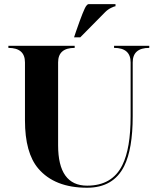

<svg xmlns="http://www.w3.org/2000/svg" viewBox="-20 -880 743 905"><path d="M329.1 -704.1 338.9 -733.4Q375 -837.9 386.7 -852.5Q392.6 -860.4 397.5 -860.4H524.4V-850.6Q519.5 -850.6 504.4 -843.3Q487.8 -835.4 475.1 -822.3L358.4 -704.1ZM595.7 -332V-585.9Q595.7 -654.3 517.6 -654.3V-664.1H683.6V-654.3Q605.5 -654.3 605.5 -585.9V-332Q605.5 -177.7 565.4 -97.2Q514.6 4.9 390.6 4.9Q237.3 4.9 160.2 -85.9Q97.7 -159.7 97.7 -312.5V-585.9Q97.7 -654.3 19.5 -654.3V-664.1H332V-654.3Q253.9 -654.3 253.9 -585.9V-195.3Q253.9 -4.9 390.6 -4.9Q508.8 -4.9 556.6 -101.6Q595.7 -180.2 595.7 -332Z"/></svg>

Font: spinwerad
Style: Bold
Weight: 700
Width: 7
Version: Version 0.3